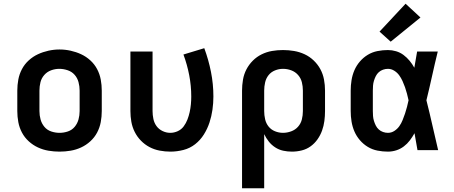

<svg xmlns="http://www.w3.org/2000/svg" viewBox="-20 -807 2440 1032"><path d="M300 8Q270 8 240.5 3Q211 -2 184 -14.5Q157 -27 134.5 -47.5Q112 -68 98 -94.5Q84 -121 78.5 -150.5Q73 -180 73 -210V-320Q73 -350 78.5 -379.5Q84 -409 98 -435.5Q112 -462 134.5 -482.5Q157 -503 184 -515.5Q211 -528 240.5 -534.5Q270 -541 300 -541Q330 -541 359.5 -534.5Q389 -528 416 -515.5Q443 -503 465.5 -482.5Q488 -462 502 -435.5Q516 -409 521.5 -379.5Q527 -350 527 -320V-210Q527 -180 521.5 -150.5Q516 -121 502 -94.5Q488 -68 465.5 -47.5Q443 -27 416 -14.5Q389 -2 359.5 3Q330 8 300 8ZM300 -93Q323 -93 345 -100.5Q367 -108 381.5 -125.5Q396 -143 402 -165Q408 -187 408 -210V-320Q408 -343 402 -365.5Q396 -388 381 -405Q366 -422 343.5 -429.5Q321 -437 299 -437Q276 -437 254.5 -429Q233 -421 218 -404Q203 -387 197.5 -365Q192 -343 192 -320V-210Q192 -187 198 -165Q204 -143 218.5 -125.5Q233 -108 255 -100.5Q277 -93 300 -93Z M896 8Q867 8 838 2.5Q809 -3 783.5 -16.5Q758 -30 737.5 -51Q717 -72 704 -98Q691 -124 686 -152.5Q681 -181 681 -210V-530H800V-210Q800 -189 804.5 -167.5Q809 -146 821.5 -129Q834 -112 854 -102.5Q874 -93 895 -93Q916 -93 935.5 -102Q955 -111 967.5 -128Q980 -145 987.5 -164.5Q995 -184 999.5 -204.5Q1004 -225 1006 -246Q1008 -267 1008 -288Q1008 -346 997 -403Q986 -460 966 -514L1078 -548Q1101 -486 1114 -420.5Q1127 -355 1127 -288Q1127 -253 1122 -217.5Q1117 -182 1106 -148.5Q1095 -115 1076 -84.5Q1057 -54 1029 -32Q1001 -10 966 -1Q931 8 896 8Z M1281 205V-320Q1281 -349 1286 -378.5Q1291 -408 1304.5 -434Q1318 -460 1339 -481Q1360 -502 1386.5 -515Q1413 -528 1442 -533Q1471 -538 1501 -538Q1531 -538 1560.5 -533Q1590 -528 1617 -515.5Q1644 -503 1666 -482Q1688 -461 1702 -435Q1716 -409 1721.5 -379.5Q1727 -350 1727 -320V-210Q1727 -183 1723.5 -156.5Q1720 -130 1711 -105Q1702 -80 1686.5 -58Q1671 -36 1649.5 -20.5Q1628 -5 1602 1.5Q1576 8 1549 8Q1525 8 1502 3Q1479 -2 1459 -15Q1439 -28 1424.5 -46.5Q1410 -65 1400 -86V205ZM1501 -93Q1523 -93 1545 -101Q1567 -109 1582 -126Q1597 -143 1602.5 -165Q1608 -187 1608 -210V-320Q1608 -343 1602.5 -365Q1597 -387 1582 -404Q1567 -421 1545.5 -429Q1524 -437 1501 -437Q1479 -437 1458 -428.5Q1437 -420 1423.5 -403Q1410 -386 1405 -364Q1400 -342 1400 -320V-210Q1400 -188 1405 -166Q1410 -144 1423.5 -127Q1437 -110 1458 -101.5Q1479 -93 1501 -93Z M2065 8Q2037 8 2009 2.5Q1981 -3 1957 -17.5Q1933 -32 1914.5 -53.5Q1896 -75 1885 -100.5Q1874 -126 1869.5 -154Q1865 -182 1865 -210V-320Q1865 -348 1869.5 -376Q1874 -404 1885 -429.5Q1896 -455 1914.5 -476.5Q1933 -498 1957 -512.5Q1981 -527 2009 -532.5Q2037 -538 2065 -538Q2087 -538 2109 -531.5Q2131 -525 2149 -511.5Q2167 -498 2181.5 -480.5Q2196 -463 2207 -443Q2211 -465 2214.5 -486.5Q2218 -508 2222 -530H2333Q2317 -465 2302.5 -399Q2288 -333 2272 -268Q2289 -201 2304 -134Q2319 -67 2335 0H2224Q2220 -23 2216 -45.5Q2212 -68 2208 -91Q2197 -71 2183 -52.5Q2169 -34 2150.5 -20Q2132 -6 2110 1Q2088 8 2065 8ZM2065 -93Q2084 -93 2100 -103.5Q2116 -114 2126.5 -129Q2137 -144 2144 -161.5Q2151 -179 2157 -196.5Q2163 -214 2167.5 -232Q2172 -250 2176 -268Q2172 -286 2167.5 -303.5Q2163 -321 2157 -338Q2151 -355 2143.5 -371.5Q2136 -388 2125.5 -402.5Q2115 -417 2099 -427Q2083 -437 2065 -437Q2052 -437 2039 -432.5Q2026 -428 2016 -419Q2006 -410 2000 -398Q1994 -386 1990 -373Q1986 -360 1985 -346.5Q1984 -333 1984 -320V-210Q1984 -197 1985 -183.5Q1986 -170 1990 -157Q1994 -144 2000 -132Q2006 -120 2016 -111Q2026 -102 2039 -97.5Q2052 -93 2065 -93ZM2080 -583 2020 -637 2160 -787 2240 -713Z"/></svg>

Font: Iosevka Curly Extended
Style: Bold
Weight: 700
Width: 7
Monospace: yes
Designer: Belleve Invis
Foundry: Belleve Invis
Version: Version 11.1.0; ttfautohint (v1.8.3)